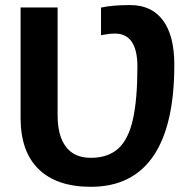

<svg xmlns="http://www.w3.org/2000/svg" viewBox="-20 -717 762 747"><path d="M333.5 9.8Q201.2 9.8 130.6 -58.6Q60.1 -127 60.1 -257.8V-688H204.1V-269Q204.1 -188.5 236.6 -145.8Q269 -103 333.5 -103Q399.9 -103 439.7 -138.7Q479.5 -174.3 497.1 -252.4Q514.6 -330.6 514.6 -457.5Q514.6 -586.4 427.2 -586.4Q404.8 -586.4 373 -580.1V-687.5Q418 -697.3 486.3 -697.3Q569.8 -697.3 614 -637.9Q658.2 -578.6 658.2 -464.8Q658.2 -231 577.6 -111.3Q495.6 9.8 333.5 9.8Z"/></svg>

Font: Arimo
Style: Bold
Weight: 700
Designer: Steve Matteson
Foundry: Monotype Imaging Inc.
Version: Version 1.33